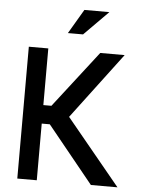

<svg xmlns="http://www.w3.org/2000/svg" viewBox="-59 -926 718 972"><g transform="rotate(5 300.0 -440.0)"><path d="M66 -670V0H165V-288H206L440 0H575L300 -334L553 -670H429L206 -382H165V-670ZM257 -756H334L457 -880H330Z"/></g></svg>

Font: LT Wave Mono Medium
Style: Regular
Weight: 500
Designer: Daniel Lyons
Version: Version 2.5 (Glyphs App)